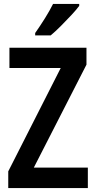

<svg xmlns="http://www.w3.org/2000/svg" viewBox="-20 -957 488 977"><path d="M427 0H22V-85L289 -611H28V-714H420V-628L152 -104H427ZM383 -927Q369 -908 343.5 -880.5Q318 -853 289.5 -824.5Q261 -796 238 -777H159V-789Q185 -826 209 -864.5Q233 -903 250 -937H383Z"/></svg>

Font: Noto Sans Kannada Condensed SemiBold
Style: Regular
Weight: 600
Width: 3
Designer: Jelle Bosma - Monotype Design Team
Foundry: Monotype Imaging Inc.
Version: Version 2.005; ttfautohint (v1.8.4.7-5d5b)